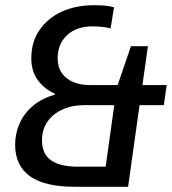

<svg xmlns="http://www.w3.org/2000/svg" viewBox="-20 -716 659 736"><path d="M268 0Q150 0 94 -41Q38 -82 38 -162Q38 -204 55 -242.5Q72 -281 106 -310Q140 -339 190 -353V-357Q151 -374 125.5 -408Q100 -442 100 -493Q100 -554 130.5 -599.5Q161 -645 215 -670.5Q269 -696 341 -696Q361 -696 380.5 -694.5Q400 -693 417 -688L404 -607Q390 -611 372 -613Q354 -615 334 -615Q274 -615 237.5 -581.5Q201 -548 201 -493Q201 -459 217 -436Q233 -413 261 -401.5Q289 -390 322 -390H431L482 -539H547L526 -390H619L608 -313H515L471 0ZM280 -77H385L418 -313H304Q256 -313 219 -296Q182 -279 161.5 -249Q141 -219 141 -178Q141 -126 175.5 -101.5Q210 -77 280 -77Z"/></svg>

Font: Chivo Mono
Style: Italic
Weight: 400
Italic angle: -8.05°
Monospace: yes
Version: Version 1.008